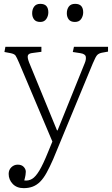

<svg xmlns="http://www.w3.org/2000/svg" viewBox="-20 -747 581 997"><path d="M103 230Q67 230 46 208Q25 186 25 156Q25 135 39 121.5Q53 108 72 108Q92 108 103 119.5Q114 131 114 145Q114 151 112.5 161.5Q111 172 106 190Q128 193 146.5 182Q165 171 184.5 138.5Q204 106 229 44L252 -12L79 -421Q67 -449 61 -458Q55 -467 35 -471L3 -477L8 -504H195V-478L150 -472Q129 -470 125 -459.5Q121 -449 131 -423L276 -70H279L420 -419Q428 -438 425.5 -452.5Q423 -467 397 -471L358 -477L364 -504H541V-479L508 -473Q494 -470 485.5 -462Q477 -454 462 -418L256 80Q238 121 222 150Q206 179 188.5 196.5Q171 214 150 222Q129 230 103 230ZM369 -633Q347 -633 337 -646Q327 -659 327 -678Q327 -699 337.5 -713Q348 -727 370 -727Q392 -727 402 -715.5Q412 -704 412 -683Q412 -664 401.5 -648.5Q391 -633 369 -633ZM189 -633Q167 -633 157 -646Q147 -659 147 -678Q147 -699 157.5 -713Q168 -727 189 -727Q211 -727 221 -715.5Q231 -704 231 -683Q231 -664 220.5 -648.5Q210 -633 189 -633Z"/></svg>

Font: Literata 18pt ExtraLight
Style: Regular
Weight: 250
Designer: Latin by Veronika Burian and Jose Scaglione. Greek by Irene Vlachou. Cyrillic by Vera Evstafieva.
Foundry: TypeTogether
Version: Version 3.103;gftools[0.9.29]